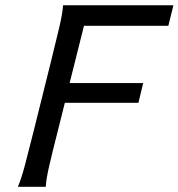

<svg xmlns="http://www.w3.org/2000/svg" viewBox="-20 -719 687 739"><path d="M248 -399.4H531.2L512.7 -323.2H229.5L200.7 -208Q182.6 -137.2 169.9 -82.5Q157.2 -27.8 156.2 0H48.8Q61.5 -28.8 75.9 -83Q90.3 -137.2 107.9 -208L177.7 -488.3Q195.3 -559.1 208.3 -614.5Q221.2 -669.9 222.7 -698.7H647.5L627.9 -619.6H303.2Z"/></svg>

Font: Andika
Style: Italic
Weight: 400
Italic angle: -14°
Designer: Victor Gaultney, Annie Olsen, Julie Remington, Don Collingsworth, Eric Hays, Becca Hirsbrunner
Foundry: SIL International
Version: Version 6.101